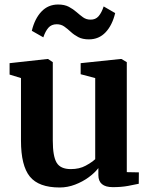

<svg xmlns="http://www.w3.org/2000/svg" viewBox="-20 -820 666 851"><path d="M480 9.5Q416 9.5 416 -44V-75Q400 -54 373 -34.2Q346 -14.5 312.8 -1.8Q279.5 11 244.5 11Q151.5 11 112.2 -37.5Q73 -86 73 -196.5V-474L22.5 -489.5V-540L189.5 -558.5H193L214 -544.5V-196.5Q214 -127.5 231 -99Q248 -70.5 294 -70.5Q332 -70.5 359.5 -85.5Q387 -100.5 402 -114.5V-474L337.5 -491V-540L513.5 -558.5H518.5L542 -544.5V-57L595.5 -56L595 -5.5Q577 -1.5 547.5 4Q518 9.5 480 9.5ZM121 -683.5Q134 -737.5 163.8 -768.8Q193.5 -800 237.5 -800Q266 -800 285.2 -789.8Q304.5 -779.5 319.2 -766.5Q334 -753.5 348.2 -743.2Q362.5 -733 381 -733Q403.5 -732.5 417 -748.2Q430.5 -764 439.5 -791.5L490.5 -762Q477.5 -708 448 -676.8Q418.5 -645.5 374 -645.5Q346 -645.5 327 -655.5Q308 -665.5 293.5 -679Q279 -692.5 264.8 -702.5Q250.5 -712.5 231.5 -712.5Q208 -712.5 194.5 -697Q181 -681.5 172 -654.5Z"/></svg>

Font: Merriweather Text Regular
Style: Bold
Weight: 700
Designer: Eben Sorkin
Foundry: Eben Sorkin
Version: Version 2.100; ttfautohint (v1.7.19-72a1) -l 8 -r 50 -G 200 